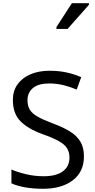

<svg xmlns="http://www.w3.org/2000/svg" viewBox="-20 -1164 589 1194"><path d="M502 -191Q502 -96 433 -43Q364 10 247 10Q187 10 136 1Q85 -8 51 -24V-110Q87 -94 140.5 -81Q194 -68 251 -68Q331 -68 371.5 -99Q412 -130 412 -183Q412 -218 397 -242Q382 -266 345.5 -286.5Q309 -307 244 -330Q153 -363 106.5 -411Q60 -459 60 -542Q60 -599 89 -639.5Q118 -680 169.5 -702Q221 -724 288 -724Q347 -724 396 -713Q445 -702 485 -684L457 -607Q420 -623 376.5 -634Q333 -645 286 -645Q219 -645 185 -616.5Q151 -588 151 -541Q151 -505 166 -481Q181 -457 215 -438Q249 -419 307 -397Q370 -374 413.5 -347.5Q457 -321 479.5 -284Q502 -247 502 -191ZM331 -984V-996L427 -1144H533V-1134L400 -984Z"/></svg>

Font: Noto Sans Tifinagh Adrar
Style: Regular
Weight: 400
Designer: JamraPatel
Foundry: JamraPatel LLC
Version: Version 2.006; ttfautohint (v1.8.4.7-5d5b)